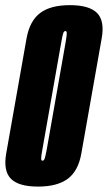

<svg xmlns="http://www.w3.org/2000/svg" viewBox="-44 -700 408 727"><path d="M100 6.5Q26.5 6.5 -2.8 -23.2Q-32 -53 -20.5 -119L56.5 -554.5Q68.5 -621 108 -650.8Q147.5 -680.5 220.8 -680.5Q294 -680.5 323.5 -650.8Q353 -621 341 -554.5L264 -119Q252.5 -53 212.8 -23.2Q173 6.5 100 6.5ZM117 -91.5Q122 -91.5 125 -99.2Q128 -107 133 -134L204.5 -540Q209 -566.5 208.8 -574.5Q208.5 -582.5 203.5 -582.5Q198.5 -582.5 195.5 -574.5Q192.5 -566.5 188 -540L116.5 -134Q111.5 -107 111.8 -99.2Q112 -91.5 117 -91.5Z"/></svg>

Font: Anybody UltraCondensed Regular
Style: Bold Italic
Weight: 700
Width: 1
Italic angle: -10°
Designer: Tyler Finck
Foundry: Etcetera Type Company
Version: Version 1.010; ttfautohint (v1.8.3) -l 8 -r 50 -G 200 -x 14 